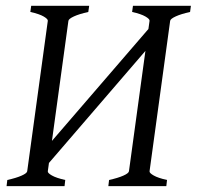

<svg xmlns="http://www.w3.org/2000/svg" viewBox="-20 -635 671 655"><path d="M2.4 0 4.9 -21Q35.6 -27.8 53.7 -35.9Q71.8 -43.9 72.8 -50.8L143.1 -564Q144 -569.8 129.2 -578.6Q114.3 -587.4 83.5 -594.2L86.4 -615.2H284.2L281.2 -594.2Q250.5 -587.4 232.4 -579.1Q214.4 -570.8 213.4 -564L157.2 -154.3L486.3 -536.1L490.2 -564Q491.2 -569.8 476.3 -578.6Q461.4 -587.4 430.7 -594.2L433.6 -615.2H631.3L628.4 -594.2Q597.7 -587.4 579.6 -579.1Q561.5 -570.8 560.5 -564L490.2 -50.8Q489.3 -44.9 504.2 -36.4Q519 -27.8 549.8 -21L547.4 0H349.6L352.1 -21Q382.8 -27.8 400.9 -35.9Q418.9 -43.9 419.9 -50.8L476.1 -461.4L147 -79.1L143.1 -50.8Q142.1 -44.9 157 -36.4Q171.9 -27.8 202.6 -21L200.2 0Z"/></svg>

Font: Gentium Plus
Style: Italic
Weight: 400
Italic angle: -8°
Designer: J. Victor Gaultney, Annie Olsen, Iska Routamaa
Foundry: SIL International
Version: Version 1.510